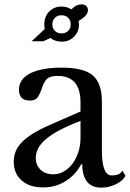

<svg xmlns="http://www.w3.org/2000/svg" viewBox="-20 -850 595 880"><path d="M183 -738Q183 -774 205.5 -797Q228 -820 262 -820Q287 -820 307 -807Q320 -820 331 -825Q342 -830 354 -830Q367 -830 375 -823Q383 -816 383 -804Q383 -790 371.5 -777.5Q360 -765 340 -754Q342 -744 342 -738Q342 -705 319.5 -682Q297 -659 262 -659Q233 -659 211 -676L179 -661H125L185 -717Q184 -722 183.5 -727.5Q183 -733 183 -738ZM220 -738Q220 -720 231.5 -708.5Q243 -697 262 -697Q281 -697 292.5 -708.5Q304 -720 304 -738Q304 -757 292.5 -768.5Q281 -780 262 -780Q243 -780 231.5 -768.5Q220 -757 220 -738ZM349 -296Q292 -274 252.5 -253Q213 -232 189 -211Q165 -190 154.5 -169Q144 -148 144 -126Q144 -93 166 -72Q188 -51 224 -51Q250 -51 272.5 -64Q295 -77 312 -99.5Q329 -122 339 -152.5Q349 -183 349 -217ZM349 -339V-380Q349 -502 245 -502Q228 -502 216 -499Q204 -496 196 -489Q188 -482 181.5 -469Q175 -456 169 -437Q158 -408 147.5 -398.5Q137 -389 117 -389Q67 -389 67 -439Q67 -487 118 -513.5Q169 -540 263 -540Q363 -540 405 -504.5Q447 -469 447 -384V-160Q447 -46 492 -46Q506 -46 519 -49.5Q532 -53 541 -68L555 -44Q543 -21 511 -5.5Q479 10 444 10Q400 10 378.5 -18Q357 -46 357 -97H352Q326 -48 280 -19.5Q234 9 178 9Q115 9 79 -23Q43 -55 43 -109Q43 -133 51.5 -155Q60 -177 79 -197Q98 -217 129 -236.5Q160 -256 205 -276Z"/></svg>

Font: Libre Baskerville
Style: Regular
Weight: 400
Designer: Pablo Impallari, Rodrigo Fuenzalida
Foundry: Pablo Impallari, Rodrigo Fuenzalida
Version: Version 1.000; ttfautohint (v0.93) -l 8 -r 50 -G 200 -x 14 -